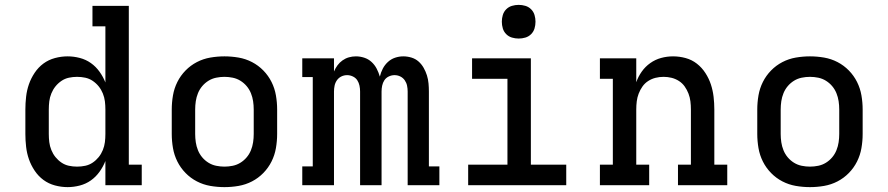

<svg xmlns="http://www.w3.org/2000/svg" viewBox="-20 -759 3640 787"><path d="M257 8Q231 8 205 1Q179 -6 158 -21.5Q137 -37 122 -59.5Q107 -82 98.5 -106.5Q90 -131 87 -157.5Q84 -184 84 -210V-310Q84 -336 87 -362.5Q90 -389 98.5 -413.5Q107 -438 122 -460.5Q137 -483 158 -498.5Q179 -514 205 -521Q231 -528 257 -528Q282 -528 307 -521.5Q332 -515 352.5 -500.5Q373 -486 388 -465Q403 -444 412 -421V-651H359V-735H508V-84H561V0H412V-99Q403 -76 388 -55Q373 -34 352.5 -19.5Q332 -5 307 1.5Q282 8 257 8ZM296 -76Q313 -76 329.5 -79.5Q346 -83 360 -92.5Q374 -102 384.5 -115Q395 -128 401.5 -144Q408 -160 410 -176.5Q412 -193 412 -210V-310Q412 -327 410 -343.5Q408 -360 401.5 -376Q395 -392 384.5 -405Q374 -418 360 -427.5Q346 -437 329.5 -440.5Q313 -444 296 -444Q279 -444 262.5 -440.5Q246 -437 232 -427.5Q218 -418 207.5 -405Q197 -392 190.5 -376Q184 -360 182 -343.5Q180 -327 180 -310V-210Q180 -193 182 -176.5Q184 -160 190.5 -144Q197 -128 207.5 -115Q218 -102 232 -92.5Q246 -83 262.5 -79.5Q279 -76 296 -76Z M900 8Q871 8 842 3Q813 -2 787 -15.5Q761 -29 740.5 -50Q720 -71 707 -97Q694 -123 689 -152Q684 -181 684 -210V-310Q684 -339 689 -368Q694 -397 707 -423Q720 -449 740.5 -470Q761 -491 787 -504.5Q813 -518 842 -523Q871 -528 900 -528Q929 -528 958 -523Q987 -518 1013 -504.5Q1039 -491 1059.5 -470Q1080 -449 1093 -423Q1106 -397 1111 -368Q1116 -339 1116 -310V-210Q1116 -181 1111 -152Q1106 -123 1093 -97Q1080 -71 1059.5 -50Q1039 -29 1013 -15.5Q987 -2 958 3Q929 8 900 8ZM900 -76Q917 -76 934 -79.5Q951 -83 965.5 -92Q980 -101 991 -114Q1002 -127 1008.5 -143Q1015 -159 1017.5 -176Q1020 -193 1020 -210V-310Q1020 -327 1017.5 -344Q1015 -361 1008.5 -377Q1002 -393 991 -406Q980 -419 965.5 -428Q951 -437 934 -440.5Q917 -444 900 -444Q883 -444 866 -440.5Q849 -437 834.5 -428Q820 -419 809 -406Q798 -393 791.5 -377Q785 -361 782.5 -344Q780 -327 780 -310V-210Q780 -193 782.5 -176Q785 -159 791.5 -143Q798 -127 809 -114Q820 -101 834.5 -92Q849 -83 866 -79.5Q883 -76 900 -76Z M1219 0V-77H1262V-443H1219V-520H1349V-466Q1355 -480 1363.5 -491.5Q1372 -503 1384 -511.5Q1396 -520 1410 -524Q1424 -528 1439 -528Q1456 -528 1473 -522.5Q1490 -517 1503 -505Q1516 -493 1524 -477.5Q1532 -462 1537 -445Q1541 -462 1549 -477.5Q1557 -493 1570 -505Q1583 -517 1599.5 -522.5Q1616 -528 1633 -528Q1650 -528 1666.5 -523Q1683 -518 1695.5 -507Q1708 -496 1716.5 -481Q1725 -466 1730 -450Q1735 -434 1736.5 -417Q1738 -400 1738 -384V-77H1781V0H1651V-384Q1651 -396 1648.5 -408Q1646 -420 1639 -430Q1632 -440 1621 -445.5Q1610 -451 1597 -451Q1585 -451 1573.5 -445.5Q1562 -440 1555.5 -430Q1549 -420 1546.5 -408Q1544 -396 1544 -384V0H1456V-384Q1456 -396 1453.5 -408Q1451 -420 1444.5 -430Q1438 -440 1426.5 -445.5Q1415 -451 1403 -451Q1390 -451 1379 -445.5Q1368 -440 1361 -430Q1354 -420 1351.5 -408Q1349 -396 1349 -384V0Z M1899 0V-84H2060V-436H1915V-520H2156V-84H2301V0ZM2106 -601Q2092 -601 2078.5 -605Q2065 -609 2055 -619Q2045 -629 2041 -642.5Q2037 -656 2037 -670Q2037 -684 2041 -697.5Q2045 -711 2055 -721Q2065 -731 2078.5 -735Q2092 -739 2106 -739Q2120 -739 2133.5 -735Q2147 -731 2157 -721Q2167 -711 2171 -697.5Q2175 -684 2175 -670Q2175 -656 2171 -642.5Q2167 -629 2157 -619Q2147 -609 2133.5 -605Q2120 -601 2106 -601Z M2439 0V-84H2492V-436H2439V-520H2588V-422Q2596 -445 2610.5 -465.5Q2625 -486 2645.5 -500.5Q2666 -515 2690 -521.5Q2714 -528 2739 -528Q2765 -528 2790.5 -521Q2816 -514 2836.5 -498Q2857 -482 2871.5 -459.5Q2886 -437 2894 -412.5Q2902 -388 2905 -362Q2908 -336 2908 -310V-84H2961V0H2759V-84H2812V-310Q2812 -327 2810 -343.5Q2808 -360 2802 -375.5Q2796 -391 2786.5 -404.5Q2777 -418 2763 -427Q2749 -436 2733 -440Q2717 -444 2700 -444Q2683 -444 2667 -440Q2651 -436 2637 -427Q2623 -418 2613.5 -404.5Q2604 -391 2598 -375.5Q2592 -360 2590 -343.5Q2588 -327 2588 -310V-84H2641V0Z M3300 8Q3271 8 3242 3Q3213 -2 3187 -15.5Q3161 -29 3140.5 -50Q3120 -71 3107 -97Q3094 -123 3089 -152Q3084 -181 3084 -210V-310Q3084 -339 3089 -368Q3094 -397 3107 -423Q3120 -449 3140.5 -470Q3161 -491 3187 -504.5Q3213 -518 3242 -523Q3271 -528 3300 -528Q3329 -528 3358 -523Q3387 -518 3413 -504.5Q3439 -491 3459.5 -470Q3480 -449 3493 -423Q3506 -397 3511 -368Q3516 -339 3516 -310V-210Q3516 -181 3511 -152Q3506 -123 3493 -97Q3480 -71 3459.5 -50Q3439 -29 3413 -15.5Q3387 -2 3358 3Q3329 8 3300 8ZM3300 -76Q3317 -76 3334 -79.5Q3351 -83 3365.5 -92Q3380 -101 3391 -114Q3402 -127 3408.5 -143Q3415 -159 3417.5 -176Q3420 -193 3420 -210V-310Q3420 -327 3417.5 -344Q3415 -361 3408.5 -377Q3402 -393 3391 -406Q3380 -419 3365.5 -428Q3351 -437 3334 -440.5Q3317 -444 3300 -444Q3283 -444 3266 -440.5Q3249 -437 3234.5 -428Q3220 -419 3209 -406Q3198 -393 3191.5 -377Q3185 -361 3182.5 -344Q3180 -327 3180 -310V-210Q3180 -193 3182.5 -176Q3185 -159 3191.5 -143Q3198 -127 3209 -114Q3220 -101 3234.5 -92Q3249 -83 3266 -79.5Q3283 -76 3300 -76Z"/></svg>

Font: Iosevka HT Medium Extended
Style: Regular
Weight: 500
Width: 7
Monospace: yes
Designer: Belleve Invis
Foundry: Belleve Invis
Version: Version 32.3.0; ttfautohint (v1.8.4)